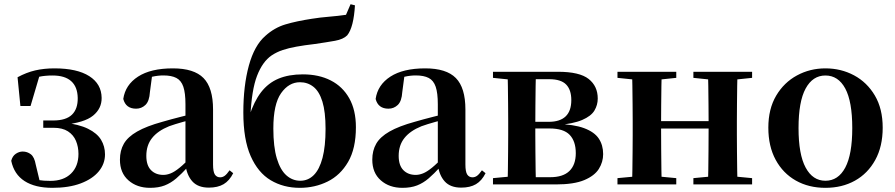

<svg xmlns="http://www.w3.org/2000/svg" viewBox="-20 -877 4257 913"><path d="M229.1 16.2Q146.7 16.2 96.8 -16Q46.8 -48.1 33.4 -112.4Q39.1 -134.9 55 -145.6Q70.9 -156.4 87.8 -156.4Q109.8 -156.4 126.8 -143.2Q143.7 -130.1 150.1 -93.6L171.7 -3.9L115 -34.8Q143.1 -24.4 165.1 -20.6Q187 -16.9 219.4 -16.9Q282.2 -16.9 317.6 -51.5Q353.1 -86.1 353.1 -145.1Q353.1 -178.6 341.3 -207Q329.5 -235.3 303.2 -252.4Q277 -269.4 233.9 -269.4H185.7V-304.1H233.1Q293.9 -304.1 322.2 -331.7Q350.4 -359.2 349.6 -411.2Q348.6 -464.1 318.6 -491Q288.6 -518 230.1 -518Q193.9 -518 166 -512Q138.1 -505.9 109.5 -491L169.3 -522L125.2 -372.8H77L63.5 -509.7Q105.4 -532.4 147.3 -542.2Q189.3 -551.9 238.9 -551.9Q346.5 -551.9 404.5 -514.9Q462.6 -477.8 463.3 -411.7Q464 -361.1 422.6 -327.2Q381.2 -293.2 280 -283.6L281.3 -294.5Q355.3 -286.1 398.6 -264.7Q441.9 -243.3 460.6 -212.2Q479.3 -181.1 479.3 -142.8Q479.3 -98 449.6 -62Q419.9 -26.1 363.8 -4.9Q307.7 16.2 229.1 16.2Z M693.6 16.2Q631.2 16.2 590.8 -19.4Q550.3 -54.9 550.3 -117.6Q550.3 -161.2 569 -193.6Q587.7 -226.1 632.1 -251.5Q676.6 -277 752.4 -297.9Q791.8 -309.4 841.4 -322Q891 -334.6 931 -344.4V-318.9Q891 -308.9 851 -297.6Q810.9 -286.4 784.1 -276.7Q730.3 -254.9 703.1 -220.6Q675.8 -186.4 675.8 -135.9Q675.8 -90.4 698.1 -67.9Q720.3 -45.3 757 -45.3Q773.3 -45.3 791.7 -52.6Q810.1 -59.9 834.4 -79.7Q858.8 -99.4 892.3 -135.5L907.8 -82.4H872.7Q843.6 -50.6 818.2 -28.7Q792.7 -6.8 763.4 4.7Q734 16.2 693.6 16.2ZM973.1 15.2Q921.6 15.2 894.9 -14.2Q868.2 -43.6 861.9 -94V-96.5V-381.4Q861.9 -434.7 851.8 -464.5Q841.7 -494.3 818.6 -506.3Q795.5 -518.3 757 -518.3Q731.4 -518.3 704.3 -512.2Q677.2 -506.1 640.8 -491.2L703.1 -516.3L692.9 -439.2Q690.3 -395.9 671.6 -378Q652.8 -360.2 627.3 -360.2Q578.1 -360.2 566.2 -406.5Q575.9 -473.5 636.4 -512.7Q696.9 -551.9 802.1 -551.9Q902.4 -551.9 947.7 -505.9Q993.1 -459.8 993.1 -356.2V-94.8Q993.1 -60.3 1001.8 -47Q1010.6 -33.8 1026.7 -33.8Q1038.3 -33.8 1048.3 -40.9Q1058.3 -48.1 1071.7 -67.2L1088.9 -53.4Q1071 -17.5 1043.2 -1.1Q1015.4 15.2 973.1 15.2Z M1405.7 16.2Q1327.9 16.2 1267.3 -19.9Q1206.8 -56 1172 -134.8Q1137.1 -213.7 1137.1 -342.3Q1137.1 -469.2 1163.4 -565.2Q1189.7 -661.1 1241.7 -706.3Q1284.6 -745.2 1337.4 -761Q1390.3 -776.7 1462.5 -787.7Q1501.1 -794 1545.3 -797.6Q1589.5 -801.3 1625.3 -806.6L1647 -856.9L1667.9 -851.7Q1665 -800.9 1655.8 -764.4Q1646.5 -727.9 1631.1 -709Q1612.7 -690.2 1572.9 -683Q1533 -675.9 1477.9 -667.9Q1426.4 -661.9 1389.3 -655.1Q1352.2 -648.4 1324.3 -639.1Q1296.4 -629.8 1271.8 -613.6Q1228.3 -583.9 1202.4 -516.7Q1176.4 -449.4 1170.7 -322.6L1165.2 -324.6Q1188.1 -395.2 1221.7 -438.8Q1255.3 -482.3 1304.1 -502.9Q1353 -523.4 1420 -523.4Q1496.3 -523.4 1552.9 -494.4Q1609.5 -465.5 1640.9 -409.4Q1672.4 -353.3 1672.4 -272Q1672.4 -170.9 1635.4 -107.2Q1598.4 -43.5 1537.8 -13.7Q1477.3 16.2 1405.7 16.2ZM1407.9 -17.5Q1445.2 -17.5 1472.2 -44.5Q1499.2 -71.6 1513.7 -126.5Q1528.1 -181.4 1528.1 -264.3Q1528.1 -345.1 1513.1 -393.8Q1498.1 -442.4 1470.5 -464.2Q1443 -486 1406.4 -486Q1353.4 -486 1316.6 -433.9Q1279.8 -381.8 1279.8 -266Q1279.8 -178.6 1296.3 -123.8Q1312.8 -68.9 1341.8 -43.2Q1370.8 -17.5 1407.9 -17.5Z M1893.6 16.2Q1831.2 16.2 1790.8 -19.4Q1750.3 -54.9 1750.3 -117.6Q1750.3 -161.2 1769 -193.6Q1787.7 -226.1 1832.1 -251.5Q1876.6 -277 1952.4 -297.9Q1991.8 -309.4 2041.4 -322Q2091 -334.6 2131 -344.4V-318.9Q2091 -308.9 2051 -297.6Q2010.9 -286.4 1984.1 -276.7Q1930.3 -254.9 1903.1 -220.6Q1875.8 -186.4 1875.8 -135.9Q1875.8 -90.4 1898.1 -67.9Q1920.3 -45.3 1957 -45.3Q1973.3 -45.3 1991.7 -52.6Q2010.1 -59.9 2034.4 -79.7Q2058.8 -99.4 2092.3 -135.5L2107.8 -82.4H2072.7Q2043.6 -50.6 2018.2 -28.7Q1992.7 -6.8 1963.4 4.7Q1934 16.2 1893.6 16.2ZM2173.1 15.2Q2121.6 15.2 2094.9 -14.2Q2068.2 -43.6 2061.9 -94V-96.5V-381.4Q2061.9 -434.7 2051.8 -464.5Q2041.7 -494.3 2018.6 -506.3Q1995.5 -518.3 1957 -518.3Q1931.4 -518.3 1904.3 -512.2Q1877.2 -506.1 1840.8 -491.2L1903.1 -516.3L1892.9 -439.2Q1890.3 -395.9 1871.6 -378Q1852.8 -360.2 1827.3 -360.2Q1778.1 -360.2 1766.2 -406.5Q1775.9 -473.5 1836.4 -512.7Q1896.9 -551.9 2002.1 -551.9Q2102.4 -551.9 2147.7 -505.9Q2193.1 -459.8 2193.1 -356.2V-94.8Q2193.1 -60.3 2201.8 -47Q2210.6 -33.8 2226.7 -33.8Q2238.3 -33.8 2248.3 -40.9Q2258.3 -48.1 2271.7 -67.2L2288.9 -53.4Q2271 -17.5 2243.2 -1.1Q2215.4 15.2 2173.1 15.2Z M2324.2 0V-29.9L2434 -40.2L2460.9 -34.4H2596.4Q2657.3 -34.4 2687.6 -63.8Q2718 -93.3 2718 -148.7Q2718 -205.2 2689 -235.7Q2660 -266.1 2593.1 -266.1H2460.9V-297.7H2588.9Q2696.7 -297.7 2696.7 -401Q2696.7 -449.9 2672.1 -475.1Q2647.5 -500.4 2591.9 -500.4H2460.9L2434 -495.5L2324.2 -506.8V-535.7H2633.1Q2736 -535.7 2779.2 -501.5Q2822.4 -467.3 2822.4 -408.4Q2822.4 -377.9 2806.7 -351.4Q2791 -324.9 2748.3 -306.5Q2705.6 -288.2 2623.8 -281L2625.3 -288Q2708.9 -285.7 2757.7 -267.5Q2806.6 -249.2 2827.3 -218.1Q2848.1 -186.9 2848.1 -144.2Q2848.1 -106.6 2827.7 -73.9Q2807.2 -41.2 2758.3 -20.6Q2709.3 0 2623.3 0ZM2392.9 0Q2394.6 -25.5 2395.1 -67.4Q2395.6 -109.4 2396.1 -154.7Q2396.6 -200 2396.6 -234.8V-301.2Q2396.6 -335.7 2396.1 -381Q2395.6 -426.4 2395.1 -468.7Q2394.6 -511 2392.9 -535.7H2528.5Q2527.5 -511 2527 -468.2Q2526.5 -425.4 2526 -376.5Q2525.5 -327.7 2525.5 -284.5V-234.8Q2525.5 -200 2526 -154.7Q2526.5 -109.4 2527 -67.4Q2527.5 -25.5 2528.5 0Z M2984.9 0Q2986.6 -25.5 2987.1 -67.5Q2987.6 -109.6 2988.1 -154.8Q2988.6 -200 2988.6 -234.8V-301.2Q2988.6 -335.7 2988.1 -381.1Q2987.6 -426.5 2987.1 -468.7Q2986.6 -511 2984.9 -535.7H3126.6Q3125.6 -510.7 3125.1 -467.8Q3124.6 -425 3124.1 -378Q3123.6 -331 3123.6 -291.8V-270.6Q3123.6 -217.9 3124.1 -165Q3124.6 -112.1 3125.1 -68.6Q3125.6 -25.1 3126.6 0ZM3345.6 0Q3347.6 -25.1 3348.1 -68.6Q3348.6 -112.1 3349.1 -165Q3349.6 -217.9 3349.6 -270.6V-291.8Q3349.6 -330.7 3349.1 -378Q3348.6 -425.4 3348.1 -468.1Q3347.6 -510.7 3345.6 -535.7H3487Q3486 -510.7 3485.5 -468.5Q3485 -426.3 3484.5 -381Q3484 -335.6 3484 -301.2V-234.8Q3484 -200 3484.5 -154.8Q3485 -109.6 3485.5 -67.5Q3486 -25.5 3487 0ZM2916.2 0V-29.9L3026 -40.2H3087.6L3195.8 -29.9V0ZM2916.2 -506.8V-535.7H3195.8V-506.8L3087.6 -495.5H3026ZM3277.2 0V-29.9L3385.9 -40.2H3448.5L3556.4 -29.9V0ZM3277.2 -506.8V-535.7H3556.4V-506.8L3448.5 -495.5H3385.9ZM3055.9 -265.9V-301H3416.1V-265.9Z M3905 16.2Q3825.7 16.2 3764.5 -18.3Q3703.3 -52.8 3668.5 -117Q3633.6 -181.2 3633.6 -269.8Q3633.6 -359.1 3670.8 -422Q3708 -484.9 3769.9 -518.4Q3831.8 -551.9 3905 -551.9Q3979.1 -551.9 4041.1 -518.8Q4103 -485.6 4140.2 -422.7Q4177.4 -359.8 4177.4 -269.8Q4177.4 -180.5 4142 -116.3Q4106.6 -52 4045.4 -17.9Q3984.2 16.2 3905 16.2ZM3905 -17.5Q3966 -17.5 3999.4 -80.1Q4032.7 -142.6 4032.7 -268.1Q4032.7 -394.2 3999.4 -456.1Q3966 -518 3905 -518Q3844.7 -518 3811 -456.1Q3777.2 -394.2 3777.2 -268.1Q3777.2 -142.6 3811 -80.1Q3844.7 -17.5 3905 -17.5Z"/></svg>

Font: Noto Serif TC
Style: Regular
Weight: 200
Designer: Ryoko NISHIZUKA 西塚涼子 (kana & ideographs); Frank Grießhammer (Latin, Greek & Cyrillic); Wenlong ZHANG 张文龙 (bopomofo); San
Foundry: Adobe
Version: Version 2.001;hotconv 1.1.0;makeotfexe 2.6.0